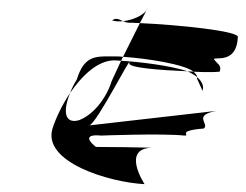

<svg xmlns="http://www.w3.org/2000/svg" viewBox="-20 -528 627 490"><path d="M114 -200C88 -115 256 -63 349 -58C349 -58 288 -150 369 -151C342 -152 259 -153 225 -153C214 -161 186 -187 238 -182C238 -182 393 -188 451 -182C468 -182 427 -194 500 -200C516 -212 470 -233 532 -245L208 -208C227 -213 319 -395 310 -367C306 -355 389 -349 459 -346C413 -361 337 -370 289 -373L265 -321C251 -276 217 -234 181 -221C143 -211 141 -247 159 -291C139 -261 123 -228 114 -200ZM159 -291C163 -302 169 -314 176 -325C196 -390 227 -384 276 -384C281 -384 287 -384 294 -383L289 -373C283 -373 277 -374 272 -374C230 -374 190 -336 159 -291ZM266 -476C275 -473 285 -473 294 -474C284 -478 277 -484 266 -476ZM294 -474C315 -476 344 -487 354 -502L337 -469C321 -470 313 -470 309 -470C304 -470 298 -472 294 -474ZM294 -383C355 -379 451 -364 474 -345C511 -343 544 -344 541 -346C546 -362 534 -365 526 -377C528 -384 584 -364 587 -433C592 -449 430 -465 337 -469ZM354 -502C356 -504 356 -506 357 -508ZM369 -151H377ZM459 -346C465 -346 469 -345 474 -345C479 -340 483 -336 483 -331C477 -337 468 -341 459 -346ZM483 -331V-327L497 -296C501 -309 495 -321 483 -331Z"/></svg>

Font: bitstorm
Style: suextobl
Weight: 400
Version: Version 0.2